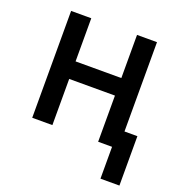

<svg xmlns="http://www.w3.org/2000/svg" viewBox="-126 -633 828 895"><g transform="rotate(20 288.0 -186.0)"><path d="M471 158H565V-87H501V-530H402V-316H175V-530H75V0H175V-229H402V0H471Z"/></g></svg>

Font: Iosevka Sparkle Medium
Style: Regular
Weight: 500
Designer: Belleve Invis
Foundry: Belleve Invis
Version: Version 4.5.0; ttfautohint (v1.8.3)